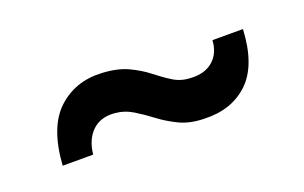

<svg xmlns="http://www.w3.org/2000/svg" viewBox="-36 -557 567 358"><g transform="rotate(-20 248.0 -378.0)"><path d="M325 -305Q297 -305.5 276.5 -315.2Q256 -325 239.2 -337.8Q222.5 -350.5 206 -360.5Q189.5 -370.5 170 -372Q143 -374 126.5 -358Q110 -342 107 -313H46.5Q51.5 -387.5 86.5 -420.2Q121.5 -453 173.5 -450.5Q204.5 -449 225.2 -439.2Q246 -429.5 261.8 -417Q277.5 -404.5 292.8 -395Q308 -385.5 327.5 -385Q355 -383.5 371.2 -397.8Q387.5 -412 389 -437.5H449.5Q446 -367 412.5 -335Q379 -303 325 -305Z"/></g></svg>

Font: Big Shoulders Stencil Display
Style: Bold
Weight: 700
Designer: Patric King
Foundry: XO Type Co
Version: Version 1.000